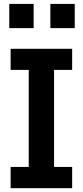

<svg xmlns="http://www.w3.org/2000/svg" viewBox="-20 -982 431 1002"><path d="M28.4 -961.6V-835.2H155.5V-961.6ZM242.9 -835.2H370V-961.6H242.9ZM130 -617.2V-110.8H35.5V0H356.5V-110.8H262.1V-617.2H356.5V-727.3H35.5V-617.2Z"/></svg>

Font: Riot Sans 2.0
Style: Bold
Weight: 600
Designer: Rasmus Andersson
Foundry: rsms
Version: Version 3.006;hotconv 1.0.109;makeotfexe 2.5.65596